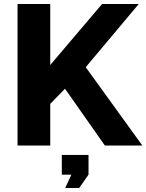

<svg xmlns="http://www.w3.org/2000/svg" viewBox="-20 -730 734 963"><path d="M68 0V-710H232V-404L492 -710H676L410 -393L694 0H506L306 -285L232 -209V0ZM307 213 338 146H290V47H424V146L377 213Z"/></svg>

Font: Raleway Thin ExtraBold
Style: Regular
Weight: 800
Version: Version 4.026